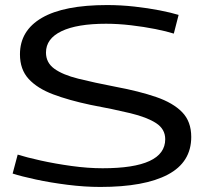

<svg xmlns="http://www.w3.org/2000/svg" viewBox="-20 -730 820 760"><path d="M687 -671 668 -597Q640 -606 595 -615Q550 -624 498.5 -630Q447 -636 400 -636Q285 -636 223.5 -606.5Q162 -577 162 -522Q162 -482 195 -458Q228 -434 290 -418.5Q352 -403 440 -386Q531 -369 598 -346Q665 -323 701 -286Q737 -249 737 -188Q737 -88 644.5 -39Q552 10 377 10Q315 10 247.5 1.5Q180 -7 122 -19.5Q64 -32 30 -43L50 -118Q85 -107 141.5 -94.5Q198 -82 263 -73Q328 -64 386 -64Q634 -64 634 -179Q634 -219 598 -242.5Q562 -266 495.5 -282Q429 -298 338 -315Q253 -333 190.5 -356.5Q128 -380 93.5 -417.5Q59 -455 59 -515Q59 -609 146 -659.5Q233 -710 404 -710Q458 -710 512 -704Q566 -698 612 -689Q658 -680 687 -671Z"/></svg>

Font: Georama Extended
Style: Regular
Weight: 400
Width: 7
Designer: Jean-Baptiste Levee
Foundry: Production Type
Version: Version 1.000